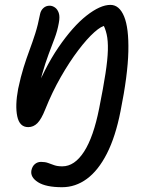

<svg xmlns="http://www.w3.org/2000/svg" viewBox="-20 -522 637 802"><path d="M239.4 260Q171.8 260 138.8 239.1Q105.8 218.2 111.2 189.6Q114.8 172.6 125.7 163.4Q136.6 154.2 151.4 154.2Q168.6 154.2 181 158.8Q193.4 163.4 206.8 168.1Q220.2 172.8 240.4 172.8Q291.4 172.8 331 111.6Q370.6 50.4 394.4 -70.2Q411.6 -156.2 420.6 -214.9Q429.6 -273.6 430.6 -312.9Q431.6 -352.2 425.5 -378.9Q419.4 -405.6 407.6 -425.8Q441.2 -442 456.9 -429Q472.6 -416 465.6 -380.2Q456 -398.2 447.1 -406.4Q438.2 -414.6 421.2 -414.6Q404.6 -414.6 374.2 -387.6Q343.8 -360.6 307.1 -312.3Q270.4 -264 234.2 -200.8Q198 -137.6 169 -65.2Q152.8 -24.2 136.3 -7.6Q119.8 9 97.8 9Q61.6 9 52.1 -36Q42.6 -81 55.8 -151Q66.6 -202 78.6 -240.3Q90.6 -278.6 103.1 -312.1Q115.6 -345.6 127.1 -381.5Q138.6 -417.4 147.6 -464.2Q150.8 -479 161.5 -488.6Q172.2 -498.2 187.4 -498.2Q198.6 -498.2 209.4 -490.8Q220.2 -483.4 225.5 -467.8Q230.8 -452.2 225.6 -425.6Q219.8 -393 208.2 -362.3Q196.6 -331.6 183.1 -295.7Q169.6 -259.8 156.2 -212.9Q142.8 -166 132.8 -102L115 -108.8Q164.6 -237.4 224.4 -324.6Q284.2 -411.8 341.4 -456.7Q398.6 -501.6 441.2 -501.6Q478.4 -501.6 498.4 -453.3Q518.4 -405 516.1 -306.6Q513.8 -208.2 483.4 -57.4Q462.4 49.4 426.4 119.8Q390.4 190.2 342.9 225.1Q295.4 260 239.4 260Z"/></svg>

Font: Shantell Sans Light
Style: Italic
Weight: 300
Italic angle: -11°
Designer: Stephen Nixon, Anya Danilova, Shantell Martin
Foundry: Arrow Type
Version: Version 1.008;[ac192a2d6]